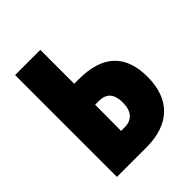

<svg xmlns="http://www.w3.org/2000/svg" viewBox="-200 -834 953 953"><g transform="rotate(-45 276.5 -357.5)"><path d="M66 0H273C436 0 525 -87 525 -244C525 -399 442 -477 274 -477H243V-715H66ZM242 -147 243 -330H270C321 -330 348 -301 348 -241C348 -180 320 -147 268 -147Z"/></g></svg>

Font: Noto Sans Condensed Black
Style: Regular
Weight: 900
Width: 3
Designer: Monotype Design Team
Foundry: Monotype Imaging Inc.
Version: Version 2.013